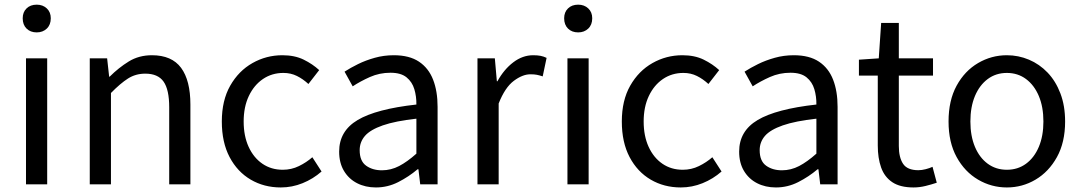

<svg xmlns="http://www.w3.org/2000/svg" viewBox="-20 -795 4665 828"><path d="M92.1 0V-543.4H183.5V0ZM138.4 -655.3Q111.1 -655.3 94.5 -671.8Q77.9 -688.2 77.9 -716.2Q77.9 -742.6 94.5 -758.7Q111.1 -774.9 138.4 -774.9Q164.7 -774.9 181.9 -758.7Q199 -742.6 199 -716.2Q199 -688.2 181.9 -671.8Q164.7 -655.3 138.4 -655.3Z M367.1 0V-543.4H442L450.7 -464.5H453.1Q491.8 -503.1 535.3 -529.9Q578.9 -556.8 635.1 -556.8Q720.8 -556.8 761 -502.4Q801.1 -448 801.1 -344.1V0H709.7V-332.4Q709.7 -408.5 685.5 -442.9Q661.3 -477.4 606.5 -477.4Q564.9 -477.4 532 -456.4Q499.2 -435.5 458.5 -394V0Z M1190.9 13.4Q1118.9 13.4 1061.3 -20.3Q1003.7 -54 970.1 -117.6Q936.6 -181.2 936.6 -271Q936.6 -361.9 972.9 -425.7Q1009.2 -489.4 1068.9 -523.1Q1128.5 -556.8 1197.8 -556.8Q1251 -556.8 1289.6 -537.8Q1328.1 -518.9 1356.5 -492.7L1310 -432.8Q1286.8 -454.3 1260.4 -467.4Q1234.1 -480.5 1202.1 -480.5Q1152.7 -480.5 1113.9 -454.2Q1075.2 -427.8 1053 -380.8Q1030.8 -333.8 1030.8 -271Q1030.8 -208.7 1052.2 -161.8Q1073.7 -114.9 1111.6 -88.9Q1149.5 -62.9 1199.3 -62.9Q1236.7 -62.9 1269 -78.7Q1301.3 -94.4 1327 -116.9L1366.7 -55.4Q1330.2 -23.3 1284.9 -5Q1239.6 13.4 1190.9 13.4Z M1601.2 13.4Q1555.9 13.4 1520.1 -4.9Q1484.2 -23.2 1463.4 -57.9Q1442.6 -92.5 1442.6 -141.3Q1442.6 -230.1 1522.5 -277.5Q1602.3 -325 1775.7 -344.2Q1776.1 -379.4 1766.8 -410.5Q1757.5 -441.7 1733.2 -461.5Q1708.9 -481.3 1664 -481.3Q1616.6 -481.3 1575.1 -462.8Q1533.7 -444.3 1501 -422.7L1465.9 -486Q1491 -502.3 1523.8 -518.5Q1556.6 -534.7 1595.9 -545.7Q1635.1 -556.8 1678.5 -556.8Q1745.2 -556.8 1786.8 -529.1Q1828.3 -501.4 1847.7 -451.5Q1867.1 -401.6 1867.1 -334V0H1792.2L1784.5 -64.9H1780.7Q1742.6 -32.7 1697.3 -9.7Q1651.9 13.4 1601.2 13.4ZM1626.8 -60.6Q1666 -60.6 1701.3 -79Q1736.5 -97.4 1775.7 -132.4V-283.2Q1684.7 -273.1 1630.8 -254.3Q1577 -235.5 1554 -209.1Q1531.1 -182.6 1531.1 -147.4Q1531.1 -100.4 1558.9 -80.5Q1586.6 -60.6 1626.8 -60.6Z M2039.1 0V-543.4H2114L2122.7 -444.4H2125.1Q2153.4 -495.9 2193.6 -526.3Q2233.7 -556.8 2279.2 -556.8Q2297.9 -556.8 2311.2 -554.2Q2324.6 -551.6 2337.2 -545.4L2320.4 -465.6Q2306.2 -470.2 2295.3 -472.4Q2284.3 -474.6 2267.2 -474.6Q2233.7 -474.6 2195.9 -446.4Q2158 -418.2 2130.5 -348.8V0Z M2427.1 0V-543.4H2518.5V0ZM2473.4 -655.3Q2446.1 -655.3 2429.5 -671.8Q2412.9 -688.2 2412.9 -716.2Q2412.9 -742.6 2429.5 -758.7Q2446.1 -774.9 2473.4 -774.9Q2499.7 -774.9 2516.9 -758.7Q2534 -742.6 2534 -716.2Q2534 -688.2 2516.9 -671.8Q2499.7 -655.3 2473.4 -655.3Z M2915.9 13.4Q2843.9 13.4 2786.3 -20.3Q2728.7 -54 2695.1 -117.6Q2661.6 -181.2 2661.6 -271Q2661.6 -361.9 2697.9 -425.7Q2734.2 -489.4 2793.9 -523.1Q2853.5 -556.8 2922.8 -556.8Q2976 -556.8 3014.6 -537.8Q3053.1 -518.9 3081.5 -492.7L3035 -432.8Q3011.8 -454.3 2985.4 -467.4Q2959.1 -480.5 2927.1 -480.5Q2877.7 -480.5 2838.9 -454.2Q2800.2 -427.8 2778 -380.8Q2755.8 -333.8 2755.8 -271Q2755.8 -208.7 2777.2 -161.8Q2798.7 -114.9 2836.6 -88.9Q2874.5 -62.9 2924.3 -62.9Q2961.7 -62.9 2994 -78.7Q3026.3 -94.4 3052 -116.9L3091.7 -55.4Q3055.2 -23.3 3009.9 -5Q2964.6 13.4 2915.9 13.4Z M3326.2 13.4Q3280.9 13.4 3245.1 -4.9Q3209.2 -23.2 3188.4 -57.9Q3167.6 -92.5 3167.6 -141.3Q3167.6 -230.1 3247.5 -277.5Q3327.3 -325 3500.7 -344.2Q3501.1 -379.4 3491.8 -410.5Q3482.5 -441.7 3458.2 -461.5Q3433.9 -481.3 3389 -481.3Q3341.6 -481.3 3300.1 -462.8Q3258.7 -444.3 3226 -422.7L3190.9 -486Q3216 -502.3 3248.8 -518.5Q3281.6 -534.7 3320.9 -545.7Q3360.1 -556.8 3403.5 -556.8Q3470.2 -556.8 3511.8 -529.1Q3553.3 -501.4 3572.7 -451.5Q3592.1 -401.6 3592.1 -334V0H3517.2L3509.5 -64.9H3505.7Q3467.6 -32.7 3422.3 -9.7Q3376.9 13.4 3326.2 13.4ZM3351.8 -60.6Q3391 -60.6 3426.3 -79Q3461.5 -97.4 3500.7 -132.4V-283.2Q3409.7 -273.1 3355.8 -254.3Q3302 -235.5 3279 -209.1Q3256.1 -182.6 3256.1 -147.4Q3256.1 -100.4 3283.9 -80.5Q3311.6 -60.6 3351.8 -60.6Z M3919.5 13.4Q3861.9 13.4 3828 -9.3Q3794.2 -32 3779.8 -72.8Q3765.4 -113.5 3765.4 -167.7V-469H3684.1V-537.6L3769.7 -543.4L3780 -696.2H3856.2V-543.4H4003.6V-469H3856.2V-165.4Q3856.2 -116 3874.6 -88.5Q3892.9 -61 3940.4 -61Q3955 -61 3972.1 -65.4Q3989.1 -69.8 4001.5 -75.6L4019.8 -7Q3997.2 0.6 3971.2 7Q3945.2 13.4 3919.5 13.4Z M4322.1 13.4Q4255.6 13.4 4198 -20.3Q4140.4 -54 4105.5 -117.6Q4070.6 -181.2 4070.6 -271Q4070.6 -361.9 4105.5 -425.7Q4140.4 -489.4 4198 -523.1Q4255.6 -556.8 4322.1 -556.8Q4371.9 -556.8 4417.3 -537.7Q4462.7 -518.6 4497.8 -481.9Q4532.8 -445.3 4553 -392.1Q4573.3 -338.9 4573.3 -271Q4573.3 -181.2 4538.1 -117.6Q4502.8 -54 4445.7 -20.3Q4388.7 13.4 4322.1 13.4ZM4322.1 -62.9Q4369.2 -62.9 4404.7 -88.9Q4440.2 -114.9 4460 -161.8Q4479.7 -208.7 4479.7 -271Q4479.7 -333.8 4460 -380.8Q4440.2 -427.8 4404.7 -454.2Q4369.2 -480.5 4322.1 -480.5Q4275.1 -480.5 4239.6 -454.2Q4204.1 -427.8 4184.4 -380.8Q4164.8 -333.8 4164.8 -271Q4164.8 -208.7 4184.4 -161.8Q4204.1 -114.9 4239.6 -88.9Q4275.1 -62.9 4322.1 -62.9Z"/></svg>

Font: Noto Sans TC
Style: Regular
Weight: 100
Designer: Ryoko NISHIZUKA 西塚涼子 (kana, bopomofo & ideographs); Paul D. Hunt (Latin, Greek & Cyrillic); Sandoll Communications 산돌커뮤니
Foundry: Adobe
Version: Version 2.004;hotconv 1.0.118;makeotfexe 2.5.65603